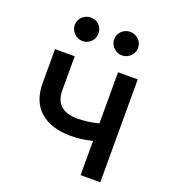

<svg xmlns="http://www.w3.org/2000/svg" viewBox="-134 -832 822 930"><g transform="rotate(20 276.5 -367.0)"><path d="M490.2 0H388.7V-176.3Q335 -162.1 278.3 -162.1Q177.7 -162.1 120.6 -211.4Q63.5 -260.7 63.5 -357.4V-531.2H165V-357.4Q165 -303.2 194.3 -277.6Q223.6 -252 278.3 -252Q334 -252 388.7 -266.6V-530.3H490.2ZM113.3 -673.8Q113.3 -690.4 121.6 -704.3Q129.9 -718.3 144 -726.3Q158.2 -734.4 174.8 -734.4Q201.2 -734.4 218.3 -717Q235.4 -699.7 235.4 -673.8Q235.4 -657.7 227.5 -643.8Q219.7 -629.9 205.8 -621.6Q191.9 -613.3 174.8 -613.3Q158.7 -613.3 144.5 -621.6Q130.4 -629.9 121.8 -644Q113.3 -658.2 113.3 -673.8ZM316.4 -673.8Q316.4 -690.4 324.7 -704.3Q333 -718.3 347.2 -726.3Q361.3 -734.4 377.9 -734.4Q403.8 -734.4 421.6 -716.8Q439.5 -699.2 439.5 -673.8Q439.5 -657.7 431.2 -643.8Q422.9 -629.9 408.7 -621.6Q394.5 -613.3 377.9 -613.3Q361.8 -613.3 347.7 -621.6Q333.5 -629.9 325 -644Q316.4 -658.2 316.4 -673.8Z"/></g></svg>

Font: Pretendard GOV Medium
Style: Regular
Weight: 500
Designer: Base glyphs from Inter by Rasmus Andersson; Hangeul glyphs from Noto Sans CJK(Source Han Sans) by Jang Soo-young and Kan
Foundry: Kil Hyung-jin
Version: Version 1.309